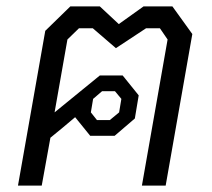

<svg xmlns="http://www.w3.org/2000/svg" viewBox="-20 -578 660 598"><path d="M579 -472 496 0H422L502 -455L478 -490H435L341 -428L269 -490H226L190 -455L150 -228L291 -343H362L412 -281L400 -209L337 -155H261L214 -213L176 -181L137 -149L110 0H36L121 -482L199 -558H291L350 -503L427 -558H517ZM263 -228 282 -204H322L351 -228L358 -270L338 -294H298L270 -270Z"/></svg>

Font: Chakra Petch
Style: Italic
Weight: 400
Italic angle: -10°
Designer: Katatrad Aksorn Co.,Ltd.
Foundry: Cadson Demak Co.,Ltd.
Version: Version 1.000; ttfautohint (v1.6)